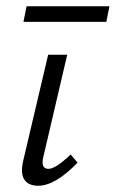

<svg xmlns="http://www.w3.org/2000/svg" viewBox="-20 -589 370 614"><path d="M55 -519 65 -569H330L320 -519ZM102 5Q71 5 58 -14.5Q45 -34 54 -74L134 -414H195L119 -89Q109 -49 135 -49Q158 -49 206 -95L228 -69Q157 5 102 5Z"/></svg>

Font: EauTestInfant
Style: Italic
Weight: 400
Italic angle: -12°
Designer: Christian Thalmann (Catharsis Fonts)
Version: Version 0.001;PS 000.001;hotconv 1.0.88;makeotf.lib2.5.64775